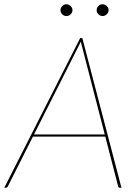

<svg xmlns="http://www.w3.org/2000/svg" viewBox="-36 -878 645 898"><path d="M0 0ZM532 0H523Q518.5 0 517 -5L456.5 -239H118L0 -5Q-3.5 0 -8 0H-16L339 -700H349ZM123 -249H454L347 -663Q345.5 -668.5 344.2 -673.2Q343 -678 342 -683.5Q339.5 -678 337 -673.2Q334.5 -668.5 332 -663ZM303 -830Q303 -819.5 294.2 -811.2Q285.5 -803 275 -803Q263.5 -803 255.2 -811.2Q247 -819.5 247 -830Q247 -841.5 255.2 -849.8Q263.5 -858 275 -858Q285.5 -858 294.2 -849.8Q303 -841.5 303 -830ZM472 -830Q472 -819.5 463.2 -811.2Q454.5 -803 444 -803Q432.5 -803 424.2 -811.2Q416 -819.5 416 -830Q416 -841.5 424.2 -849.8Q432.5 -858 444 -858Q454.5 -858 463.2 -849.8Q472 -841.5 472 -830Z"/></svg>

Font: Lato Hairline
Style: Italic
Weight: 100
Italic angle: -7°
Designer: Lukasz Dziedzic
Foundry: tyPoland Lukasz Dziedzic
Version: Version 2.007; 2014-02-27